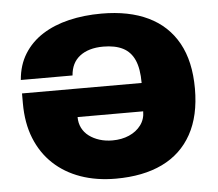

<svg xmlns="http://www.w3.org/2000/svg" viewBox="-51 -757 935 825"><g transform="rotate(-5 416.5 -344.0)"><path d="M416 12Q333 12 265 -12Q197 -36 148 -82Q99 -128 72.5 -194Q46 -260 46 -345V-388H562Q562 -450 545.5 -487Q529 -524 495.5 -541Q462 -558 411 -558Q379 -558 353.5 -550.5Q328 -543 309.5 -528.5Q291 -514 281 -493.5Q271 -473 269 -446H46Q51 -510 81 -558Q111 -606 160.5 -637.5Q210 -669 275 -684.5Q340 -700 416 -700Q534 -700 617 -660Q700 -620 744 -541Q788 -462 788 -344Q788 -227 744 -147.5Q700 -68 617 -28Q534 12 416 12ZM416 -153Q456 -153 488 -167Q520 -181 539 -206.5Q558 -232 558 -266H275Q275 -240 285.5 -219Q296 -198 315.5 -183.5Q335 -169 360.5 -161Q386 -153 416 -153Z"/></g></svg>

Font: Archivo SemiBold Black
Style: Regular
Weight: 900
Version: Version 2.001